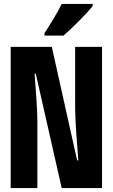

<svg xmlns="http://www.w3.org/2000/svg" viewBox="-20 -951 570 971"><path d="M205 -783V-771H301C349 -812 420 -884 449 -921V-931H292C270 -886 238 -834 205 -783ZM34 0H169V-336C169 -396 162 -482 155 -578H161L292 0H496V-714H360V-404C360 -340 370 -218 376 -140H370L242 -714H34Z"/></svg>

Font: Noto Sans Mono Condensed ExtraBold
Style: Regular
Weight: 800
Width: 3
Designer: Monotype Design Team
Foundry: Monotype Imaging Inc.
Version: Version 2.014